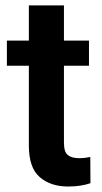

<svg xmlns="http://www.w3.org/2000/svg" viewBox="-20 -678 376 708"><path d="M215.8 -528.3V-658.2H86.4V-528.3H5.4V-435.5H86.4V-142.1C86.4 -86.9 99.6 -47.9 126.5 -24.9C152.8 -2 188 9.8 231.4 9.8C265.1 9.8 292 4.9 313.5 -2.4L313 -99.1C303.2 -97.2 288.6 -94.7 271.5 -94.7C253.4 -94.7 239.7 -98.6 230.5 -106C220.7 -113.3 215.8 -128.4 215.8 -152.3V-435.5H308.1V-528.3Z"/></svg>

Font: Vazirmatn SemiBold
Style: Regular
Weight: 600
Designer: Saber Rastikerdar
Foundry: Saber Rastikerdar
Version: Version 33.003